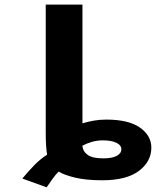

<svg xmlns="http://www.w3.org/2000/svg" viewBox="-20 -762 693 822"><path d="M179.7 40 75.7 2.4Q99.6 -26.9 126.2 -54.2Q152.8 -81.5 181.6 -99.6Q175.8 -133.3 175.8 -193.8V-742.2H333V-233.9Q354.5 -240.7 380.6 -245.4Q406.7 -250 435.1 -250Q530.3 -250 579.1 -215.8Q627.9 -181.6 627.9 -129.9Q627.9 -70.3 574.7 -30.3Q521.5 9.8 417.5 9.8Q349.6 9.8 303 -1.2Q256.3 -12.2 231 -27.3Q218.3 -15.1 204.6 4.2Q190.9 23.4 179.7 40ZM422.9 -84Q460 -84 479.7 -94.7Q499.5 -105.5 499.5 -122.6Q499.5 -140.6 478 -150.9Q456.5 -161.1 419.4 -161.1Q397 -161.1 375 -155Q353 -148.9 332.5 -138.2Q335 -113.3 355.7 -98.6Q376.5 -84 422.9 -84Z"/></svg>

Font: Lunasima
Style: Bold
Weight: 700
Designer: The DocRepair Project, Monotype Design Team
Foundry: Google
Version: Version 2.009